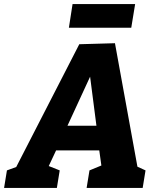

<svg xmlns="http://www.w3.org/2000/svg" viewBox="-57 -922 770 942"><path d="M622 -78 587 -118 657 -86 643 0H368L382 -86L450 -114L443 -91L427 -206L438 -184H204L228 -205L175 -92L173 -111L236 -86L222 0H-37L-23 -86L59 -116L12 -82L332 -705L507 -710ZM262 -279 255 -305H431L420 -275L376 -616L417 -615ZM606 -902 587 -786H281L299 -902Z"/></svg>

Font: Bitter Thin ExtraBold
Style: Italic
Weight: 800
Italic angle: -9°
Version: Version 2.002